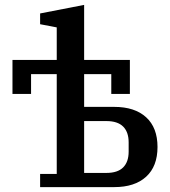

<svg xmlns="http://www.w3.org/2000/svg" viewBox="-20 -765 697 785"><path d="M415 -58Q461 -58 483.5 -80.5Q506 -103 506 -145V-183Q506 -225 483.5 -247.5Q461 -270 415 -270H324V-58ZM324 -328H447Q531 -328 577.5 -285.5Q624 -243 624 -164Q624 -85 577.5 -42.5Q531 0 447 0H144V-54H212V-462H107V-381H31V-520H212V-653L144 -666V-710L324 -745V-520H511V-381H435V-462H324Z"/></svg>

Font: IBM Plex Serif Medm
Style: Regular
Weight: 500
Designer: Mike Abbink, Paul van der Laan, Pieter van Rosmalen
Foundry: Bold Monday
Version: Version 3.001